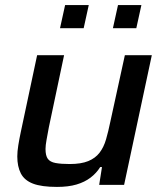

<svg xmlns="http://www.w3.org/2000/svg" viewBox="-20 -727 636 755"><path d="M204 8Q143 8 109.5 -5Q76 -18 62 -45Q48 -72 48 -112Q48 -131 52 -156Q56 -181 62 -209L126 -510H232L172 -226Q167 -199 163 -177Q159 -155 159 -141Q159 -115 168 -102.5Q177 -90 198.5 -86Q220 -82 254 -82Q299 -82 327 -93.5Q355 -105 371.5 -126.5Q388 -148 397 -179Q406 -210 414 -249L471 -510H577L468 0H370L381 -70H374Q359 -46 336 -28.5Q313 -11 281 -1.5Q249 8 204 8ZM424 -616 444 -707H536L516 -616ZM216 -616 236 -707H329L309 -616Z"/></svg>

Font: Saira Thin Medium
Style: Italic
Weight: 500
Italic angle: -12°
Version: Version 1.101